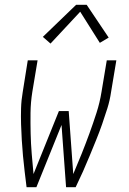

<svg xmlns="http://www.w3.org/2000/svg" viewBox="-20 -782 540 802"><path d="M91 0Q87 -33 83 -65.5Q79 -98 76 -131Q73 -164 71 -197Q69 -230 68 -263Q67 -296 68 -330Q69 -364 75 -398L96 -530H137L115 -398Q108 -354 107.5 -310.5Q107 -267 108 -224.5Q109 -182 112.5 -139.5Q116 -97 120 -55L226 -318H267L286 -55Q304 -97 321 -139.5Q338 -182 353.5 -224.5Q369 -267 383 -310.5Q397 -354 404 -398L426 -530H466L444 -398Q439 -363 428.5 -329.5Q418 -296 406.5 -263Q395 -230 381.5 -197Q368 -164 354.5 -131Q341 -98 326.5 -65.5Q312 -33 296 0H256L237 -260L132 0ZM191 -600 159 -628 298 -762H342L434 -625L397 -603L315 -733Z"/></svg>

Font: Iosevka Curly XLtObl
Style: Regular
Weight: 200
Italic angle: -9°
Monospace: yes
Designer: Belleve Invis
Foundry: Belleve Invis
Version: Version 11.1.0; ttfautohint (v1.8.3)